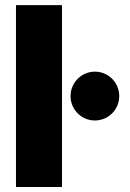

<svg xmlns="http://www.w3.org/2000/svg" viewBox="-20 -748 518 768"><path d="M228 -727.5H43.9V0H228ZM359.4 -266.1C413.6 -266.1 457 -309.6 457 -363.8C457 -417.5 413.6 -461.4 359.4 -461.4C305.7 -461.4 262.2 -417.5 262.2 -363.8C262.2 -309.6 305.7 -266.1 359.4 -266.1Z"/></svg>

Font: Raveo Display Display ExtraBold
Style: Regular
Weight: 800
Designer: Jakub Foglar, Rasmus Andersson (Inter)
Foundry: Jakubfoglar.com
Version: Version 1.100;Glyphs 3.2.3 (3260)